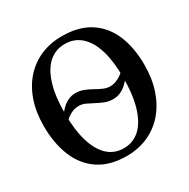

<svg xmlns="http://www.w3.org/2000/svg" viewBox="-170 -908 1058 1075"><g transform="rotate(-30 359.0 -370.0)"><path d="M442.5 -302.5Q414.5 -302.5 389.5 -312.2Q364.5 -322 341.5 -334.5Q318.5 -347 297.2 -356.8Q276 -366.5 255.5 -366.5Q233.5 -366.5 215.5 -359.5Q197.5 -352.5 183.8 -342.2Q170 -332 160 -322.5V-369Q172 -386.5 188.8 -402Q205.5 -417.5 227 -427.8Q248.5 -438 274.5 -438Q302.5 -438 327.2 -428.2Q352 -418.5 374.8 -405.5Q397.5 -392.5 419.2 -382.8Q441 -373 462.5 -373Q483 -373 501.2 -380Q519.5 -387 533.8 -397Q548 -407 557 -415.5L558 -371Q546.5 -354 529.2 -338.2Q512 -322.5 490.2 -312.5Q468.5 -302.5 442.5 -302.5ZM353 11.5Q243 12 171 -35.8Q99 -83.5 64 -169Q29 -254.5 29 -365.5Q29 -454.5 53.2 -525.5Q77.5 -596.5 122.5 -647.2Q167.5 -698 229.8 -725Q292 -752 367.5 -752Q476 -752 547.2 -706Q618.5 -660 653.8 -576.8Q689 -493.5 689 -381.5Q689 -293.5 664.8 -221.5Q640.5 -149.5 596 -97.5Q551.5 -45.5 489.8 -17.5Q428 10.5 353 11.5ZM357.5 -34.5Q416.5 -34.5 459.8 -73.5Q503 -112.5 526.8 -189.8Q550.5 -267 550.5 -381.5Q550.5 -483.5 528.8 -556Q507 -628.5 464.2 -667.2Q421.5 -706 360 -706Q301 -706 257.8 -668.8Q214.5 -631.5 190.8 -556Q167 -480.5 167 -366Q167 -262.5 189 -188.2Q211 -114 253.2 -74.2Q295.5 -34.5 357.5 -34.5Z"/></g></svg>

Font: Merriweather 60pt SemiBold
Style: Regular
Weight: 600
Version: Version 2.100